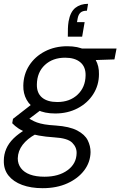

<svg xmlns="http://www.w3.org/2000/svg" viewBox="-49 -753 630 1005"><path d="M174 232Q113 232 67 215Q21 198 -4.5 166Q-30 134 -29 88Q-29 56 -16.5 26.5Q-4 -3 22 -28.5Q48 -54 86 -76L138 -51Q94 -27 69.5 5Q45 37 44 76Q44 105 60.5 127Q77 149 108 160.5Q139 172 184 172Q258 172 304.5 138Q351 104 352 49Q353 18 329 -6Q305 -30 235 -34Q189 -37 154 -43.5Q119 -50 93 -59Q67 -68 48 -80.5Q29 -93 15 -108L19 -131L122 -211L179 -188L76 -110L86 -143Q101 -134 114.5 -126Q128 -118 144.5 -112Q161 -106 184.5 -102Q208 -98 243 -96Q315 -91 355 -70Q395 -49 410 -19Q425 11 425 43Q424 96 392 138.5Q360 181 304 206.5Q248 232 174 232ZM240 -159Q184 -159 146.5 -178Q109 -197 90.5 -230.5Q72 -264 73 -305Q74 -364 104 -410.5Q134 -457 186 -484Q238 -511 303 -511Q359 -511 396 -492Q433 -473 451.5 -440Q470 -407 469 -365Q469 -307 439 -260Q409 -213 357 -186Q305 -159 240 -159ZM251 -219Q316 -219 357 -257.5Q398 -296 399 -358Q400 -403 371.5 -427Q343 -451 292 -451Q227 -451 186 -413Q145 -375 144 -311Q143 -266 171 -242.5Q199 -219 251 -219ZM371 -436 356 -499H561L550 -442ZM412 -733 406 -697Q384 -697 373 -687.5Q362 -678 358 -659L354 -637H394L381 -561H306Q306 -586 306.5 -604Q307 -622 310 -641Q319 -691 345.5 -712Q372 -733 412 -733Z"/></svg>

Font: DM Sans 20pt Light
Style: Italic
Weight: 300
Italic angle: -10°
Version: Version 4.004;gftools[0.9.30]